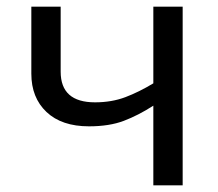

<svg xmlns="http://www.w3.org/2000/svg" viewBox="-20 -556 653 576"><path d="M162 -341Q162 -249 265 -249Q315 -249 356 -264.5Q397 -280 440 -306V-536H528V0H440V-239Q395 -210 351.5 -193.5Q308 -177 247 -177Q165 -177 119.5 -220Q74 -263 74 -335V-536H162Z"/></svg>

Font: Go Noto Current
Style: Regular
Weight: 400
Designer: Monotype Design Team
Foundry: Monotype Imaging Inc.
Version: Version 2.007; ttfautohint (v1.8) -l 8 -r 50 -G 200 -x 14 -D